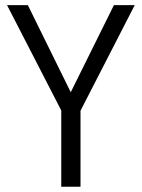

<svg xmlns="http://www.w3.org/2000/svg" viewBox="-20 -710 538 730"><path d="M286.1 -289.1V0H212.9V-290L6.8 -690.4H85.9L249 -359.4L413.1 -690.4H492.2Z"/></svg>

Font: Altinn-DIN
Style: Regular
Weight: 400
Designer: Charles Nix
Foundry: Altinn
Version: Version 2.00